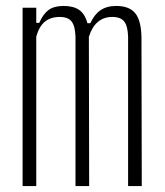

<svg xmlns="http://www.w3.org/2000/svg" viewBox="-20 -626 554 646"><path d="M56 0V-600H102V-549H112Q125 -579 143.5 -592.5Q162 -606 194 -606Q227 -606 246.5 -592.5Q266 -579 274 -548H284Q297 -577 318 -591.5Q339 -606 371 -606Q415 -606 435 -581.5Q455 -557 456 -500L457 0H411V-502Q410 -538 398 -553.5Q386 -569 358 -569Q300 -569 279 -502L280 0H234V-502Q233 -538 221 -553.5Q209 -569 181 -569Q151 -569 131.5 -553.5Q112 -538 102 -503V0Z"/></svg>

Font: Big Shoulders Display Light
Style: Regular
Weight: 300
Designer: Patric King
Foundry: XO Type Co
Version: Version 1.000; ttfautohint (v1.8.2)